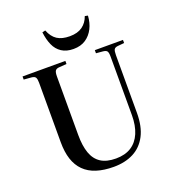

<svg xmlns="http://www.w3.org/2000/svg" viewBox="-167 -1076 1102 1218"><g transform="rotate(-20 384.0 -467.0)"><path d="M392 14Q326 14 276 -2Q226 -18 193 -51Q160 -84 144 -133Q128 -182 128 -248V-650Q128 -675 121.5 -685.5Q115 -696 94 -698L43 -702V-723H332V-702L278 -698Q261 -696 254.5 -685.5Q248 -675 248 -647V-252Q248 -180 265.5 -130.5Q283 -81 321.5 -56Q360 -31 423 -31Q485 -31 526.5 -57.5Q568 -84 589.5 -134.5Q611 -185 611 -255V-650Q611 -677 604.5 -686.5Q598 -696 577 -698L531 -702V-723H721V-702L677 -698Q658 -696 652 -685.5Q646 -675 646 -647V-258Q646 -166 614.5 -105.5Q583 -45 526 -15.5Q469 14 392 14ZM408 -776Q360 -776 328 -797Q296 -818 279.5 -855.5Q263 -893 257 -943L278 -948Q296 -902 328 -881Q360 -860 413 -860Q466 -860 498.5 -883.5Q531 -907 545 -948L565 -944Q562 -896 543 -858.5Q524 -821 490.5 -798.5Q457 -776 408 -776Z"/></g></svg>

Font: Literata 60pt Medium
Style: Regular
Weight: 500
Designer: Latin by Veronika Burian and Jose Scaglione. Greek by Irene Vlachou. Cyrillic by Vera Evstafieva.
Foundry: TypeTogether
Version: Version 3.103;gftools[0.9.29]